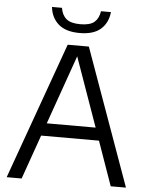

<svg xmlns="http://www.w3.org/2000/svg" viewBox="-61 -985 796 1035"><g transform="rotate(5 337.0 -468.0)"><path d="M14.5 0 280 -740H394.5L660 0H577.5L493 -239.5H180L95.5 0ZM204.5 -308H469L336.5 -682ZM338 -808.5Q263 -808.5 223.5 -843.2Q184 -878 178 -935.5H232Q238 -896.5 262.2 -876.2Q286.5 -856 338 -856Q390 -856 413.8 -876.2Q437.5 -896.5 443 -935.5H497Q491 -877 452.2 -842.8Q413.5 -808.5 338 -808.5Z"/></g></svg>

Font: Encode Sans
Style: Regular
Weight: 400
Designer: Multiple Designers
Foundry: Impallari Type
Version: Version 3.002; ttfautohint (v1.8.3) -l 8 -r 50 -G 200 -x 14 